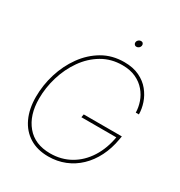

<svg xmlns="http://www.w3.org/2000/svg" viewBox="-208 -1045 1121 1197"><g transform="rotate(30 352.0 -446.5)"><path d="M314.9 9.8Q235.8 9.8 179.4 -25.4Q123 -60.5 93.3 -124.5Q63.5 -188.5 63.5 -274.4Q63.5 -358.9 88.9 -441.2Q114.3 -523.4 162.4 -590.3Q210.4 -657.2 278.8 -697.3Q347.2 -737.3 433.6 -737.3Q497.6 -737.3 543.2 -715.3Q588.9 -693.4 617.7 -657.7Q646.5 -622.1 660.4 -580.6Q674.3 -539.1 674.3 -500H651.9Q651.4 -537.1 638.4 -575Q625.5 -612.8 598.6 -644.5Q571.8 -676.3 530.5 -695.6Q489.3 -714.8 433.1 -714.8Q352.1 -714.8 287.6 -676.5Q223.1 -638.2 178.2 -574.2Q133.3 -510.3 109.6 -432.1Q85.9 -354 85.9 -274.4Q85.9 -155.8 145.8 -84.2Q205.6 -12.7 315.9 -12.7Q395.5 -12.7 460 -49.3Q524.4 -85.9 567.1 -153.1Q609.9 -220.2 625 -311.5L634.3 -305.7H372.6L376.5 -328.1H650.9L647 -305.7Q634.8 -233.9 605.5 -175.8Q576.2 -117.7 532.7 -76.2Q489.3 -34.7 434.1 -12.5Q378.9 9.8 314.9 9.8ZM449.7 -857.4Q440.4 -857.4 434.8 -864.3Q429.2 -871.1 430.7 -880.4Q432.1 -890.1 440.2 -896.7Q448.2 -903.3 458 -903.3Q467.3 -903.3 472.7 -896.7Q478 -890.1 476.6 -880.4Q475.1 -870.6 467.3 -864Q459.5 -857.4 449.7 -857.4Z"/></g></svg>

Font: Inter 24pt Thin
Style: Italic
Weight: 250
Italic angle: -9.3988°
Version: Version 4.001;git-66647c0bb